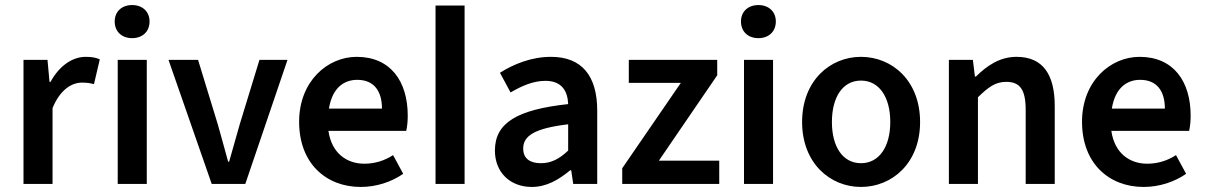

<svg xmlns="http://www.w3.org/2000/svg" viewBox="-20 -728 4770 760"><path d="M73 -491V0H188V-300C218 -374 265 -401 304 -401C325 -401 336 -399 352 -395L375 -493C360 -500 344 -503 319 -503C267 -503 215 -468 180 -404H176L168 -491Z M446 -491V0H561V-491ZM434 -643C434 -603 462 -577 503 -577C544 -577 572 -603 572 -643C572 -682 544 -708 503 -708C462 -708 434 -682 434 -643Z M818 0H951L1118 -491H1007L929 -236C915 -188 901 -138 887 -88H883C870 -138 855 -188 842 -236L764 -491H647Z M1408 12C1470 12 1530 -8 1576 -40L1536 -114C1502 -92 1464 -80 1422 -80C1354 -80 1293 -120 1280 -210H1588C1592 -228 1594 -248 1594 -270C1594 -406 1526 -503 1392 -503C1276 -503 1164 -406 1164 -246C1164 -82 1270 12 1408 12ZM1282 -298C1296 -385 1346 -412 1394 -412C1460 -412 1492 -368 1492 -298Z M1704 0H1819C1819 -82 1819 -471 1819 -706H1704C1704 -471 1704 -82 1704 0Z M1939 -132C1939 -46 1999 12 2085 12C2143 12 2191 -16 2237 -54H2241L2249 0H2344V-290C2344 -428 2283 -503 2161 -503C2083 -503 2013 -474 1959 -440L2001 -362C2045 -388 2091 -408 2139 -408C2205 -408 2227 -366 2229 -316C2027 -294 1939 -242 1939 -132ZM2229 -236V-132C2193 -98 2161 -82 2121 -82C2081 -82 2051 -98 2051 -140C2051 -190 2095 -220 2229 -236Z M2443 0H2827V-92H2588L2819 -430V-491H2469V-400H2675L2443 -62Z M2925 -491V0H3040V-491ZM2913 -643C2913 -603 2941 -577 2982 -577C3023 -577 3051 -603 3051 -643C3051 -682 3023 -708 2982 -708C2941 -708 2913 -682 2913 -643Z M3155 -245C3155 -82 3266 12 3388 12C3511 12 3622 -82 3622 -245C3622 -409 3511 -503 3388 -503C3266 -503 3155 -409 3155 -245ZM3273 -245C3273 -344 3316 -409 3388 -409C3460 -409 3504 -344 3504 -245C3504 -147 3460 -82 3388 -82C3316 -82 3273 -147 3273 -245Z M3736 -491V0H3851V-343C3892 -383 3920 -404 3963 -404C4017 -404 4040 -374 4040 -293V0H4155V-308C4155 -432 4109 -503 4004 -503C3937 -503 3887 -468 3843 -425H3839L3831 -491Z M4507 12C4569 12 4629 -8 4675 -40L4635 -114C4601 -92 4563 -80 4521 -80C4453 -80 4392 -120 4379 -210H4687C4691 -228 4693 -248 4693 -270C4693 -406 4625 -503 4491 -503C4375 -503 4263 -406 4263 -246C4263 -82 4369 12 4507 12ZM4381 -298C4395 -385 4445 -412 4493 -412C4559 -412 4591 -368 4591 -298Z"/></svg>

Font: DAIFUKU Sans Semibold
Style: Regular
Weight: 600
Designer: Original font ‘Source Sans 3’ : Paul D. Hunt
Foundry: Daifuku
Version: Version 1.000